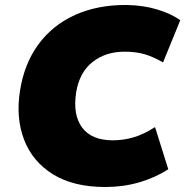

<svg xmlns="http://www.w3.org/2000/svg" viewBox="-20 -737 742 769"><path d="M402 12Q274 12 192 -39Q110 -90 76.5 -177.5Q43 -265 60 -373Q77 -482 134 -559.5Q191 -637 281.5 -677.5Q372 -718 487 -717Q554 -716 610 -699Q666 -682 702 -656L633 -487Q593 -510 558.5 -520Q524 -530 479 -530Q403 -530 350.5 -488.5Q298 -447 285 -367Q271 -277 309 -226Q347 -175 432 -175Q473 -175 513.5 -186.5Q554 -198 601 -228L654 -59Q601 -25 537 -6.5Q473 12 402 12Z"/></svg>

Font: Mulish ExtraBlack
Style: Italic
Weight: 1000
Italic angle: -9°
Designer: Vernon Adams
Foundry: Vernon Adams
Version: Version 3.603; ttfautohint (v1.8.3)